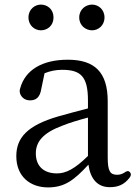

<svg xmlns="http://www.w3.org/2000/svg" viewBox="-20 -795 600 836"><path d="M189 21C262 21 303 -11 365 -78C374 -15 405 20 458 20C494 20 521 9 544 -21C552 -31 551 -40 545 -46C538 -53 531 -50 521 -43C511 -37 502 -34 490 -34C460 -34 449 -49 449 -109V-354C449 -482 391 -535 275 -535C165 -535 90 -491 68 -411C65 -402 65 -396 68 -386C76 -367 92 -358 111 -358C135 -358 154 -369 160 -409L174 -476C198 -486 224 -491 250 -491C331 -491 363 -463 363 -357V-323C321 -312 275 -300 233 -288C100 -249 51 -196 51 -115C51 -26 112 21 189 21ZM104 -719C104 -683 132 -663 158 -663C186 -663 213 -683 213 -719C213 -755 186 -775 158 -775C132 -775 104 -755 104 -719ZM136 -127C136 -177 166 -216 252 -248C282 -260 321 -272 363 -283V-116C305 -59 267 -40 228 -40C171 -40 136 -71 136 -127ZM325 -719C325 -683 354 -663 381 -663C407 -663 435 -683 435 -719C435 -755 407 -775 381 -775C354 -775 325 -755 325 -719Z"/></svg>

Font: 寒蝉锦书宋 Text
Style: Regular
Weight: 400
Designer: 寒蝉锦书宋{Warren} 思源宋体{Ryoko NISHIZUKA 西塚涼子 (kana & ideographs); Frank Grießhammer (Latin, Greek & Cyrillic); Wenlong ZHANG 
Foundry: Adobe & ChillType
Version: Version 2.000;Glyphs 3.1.1 (3135)